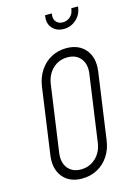

<svg xmlns="http://www.w3.org/2000/svg" viewBox="-146 -1064 806 1154"><g transform="rotate(-15 257.0 -487.0)"><path d="M217 16Q139 16 97.8 -35Q56.5 -86 68 -169L126 -581Q134 -636.5 161.8 -678.2Q189.5 -720 232 -743Q274.5 -766 326 -766Q404 -766 445.8 -715.2Q487.5 -664.5 476 -581L418 -169Q410.5 -113.5 382.8 -71.8Q355 -30 312.2 -7Q269.5 16 217 16ZM225 -39Q278.5 -39 316.8 -74.8Q355 -110.5 363 -169L421 -581Q429.5 -639.5 401 -675.2Q372.5 -711 319 -711Q265 -711 227.2 -675.2Q189.5 -639.5 181 -581L123 -169Q115 -110.5 143 -74.8Q171 -39 225 -39ZM343.5 -881Q300 -881 273.8 -909.2Q247.5 -937.5 254 -983L255 -990H297L296 -983Q292 -954.5 307.2 -937.8Q322.5 -921 348 -921Q373 -921 393 -937.8Q413 -954.5 417 -983L418 -990H460L459 -983Q452.5 -937.5 419.5 -909.2Q386.5 -881 343.5 -881Z"/></g></svg>

Font: Mohave Light
Style: Italic
Weight: 300
Italic angle: -8°
Designer: Gumpita Rahayu
Foundry: Tokotype
Version: Version 2.003